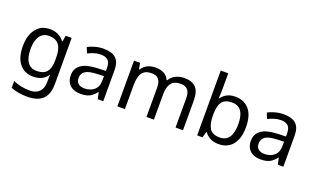

<svg xmlns="http://www.w3.org/2000/svg" viewBox="-98 -1318 3482 2115"><g transform="rotate(20 1643.5 -260.0)"><path d="M275 -546Q328 -546 370.5 -526Q413 -506 443 -465H448L460 -536H530V9Q530 85 504 136.5Q478 188 425 214Q372 240 290 240Q232 240 183.5 231.5Q135 223 97 206V125Q135 145 186 156Q237 167 295 167Q364 167 403.5 126.5Q443 86 443 16V-5Q443 -17 444 -39.5Q445 -62 446 -71H442Q414 -30 372.5 -10Q331 10 276 10Q172 10 113.5 -63Q55 -136 55 -267Q55 -395 113.5 -470.5Q172 -546 275 -546ZM287 -472Q242 -472 210.5 -448Q179 -424 162.5 -378Q146 -332 146 -266Q146 -167 182.5 -114.5Q219 -62 289 -62Q330 -62 359 -72.5Q388 -83 407 -105.5Q426 -128 435 -163Q444 -198 444 -246V-267Q444 -340 427.5 -385Q411 -430 376 -451Q341 -472 287 -472Z M903 -545Q1001 -545 1048 -502Q1095 -459 1095 -365V0H1031L1014 -76H1010Q987 -47 962.5 -27.5Q938 -8 906.5 1Q875 10 830 10Q782 10 743.5 -7Q705 -24 683 -59.5Q661 -95 661 -149Q661 -229 724 -272.5Q787 -316 918 -320L1009 -323V-355Q1009 -422 980 -448Q951 -474 898 -474Q856 -474 818 -461.5Q780 -449 747 -433L720 -499Q755 -518 803 -531.5Q851 -545 903 -545ZM929 -259Q829 -255 790.5 -227Q752 -199 752 -148Q752 -103 779.5 -82Q807 -61 850 -61Q918 -61 963 -98.5Q1008 -136 1008 -214V-262Z M1849 -546Q1940 -546 1985 -499.5Q2030 -453 2030 -349V0H1943V-345Q1943 -408 1916.5 -440Q1890 -472 1834 -472Q1756 -472 1722.5 -427Q1689 -382 1689 -296V0H1602V-345Q1602 -387 1590 -415.5Q1578 -444 1554 -458Q1530 -472 1492 -472Q1438 -472 1407 -449.5Q1376 -427 1362.5 -384Q1349 -341 1349 -278V0H1261V-536H1332L1345 -463H1350Q1367 -491 1391.5 -509.5Q1416 -528 1446 -537Q1476 -546 1508 -546Q1570 -546 1611.5 -524Q1653 -502 1672 -456H1677Q1704 -502 1750.5 -524Q1797 -546 1849 -546Z M2284 -575Q2284 -541 2282.5 -511.5Q2281 -482 2279 -465H2284Q2307 -499 2347 -522Q2387 -545 2450 -545Q2550 -545 2610.5 -475.5Q2671 -406 2671 -268Q2671 -176 2643.5 -114Q2616 -52 2566 -21Q2516 10 2450 10Q2387 10 2347 -13Q2307 -36 2284 -68H2277L2259 0H2196V-760H2284ZM2435 -472Q2378 -472 2345 -450.5Q2312 -429 2298 -384.5Q2284 -340 2284 -271V-267Q2284 -168 2316.5 -115.5Q2349 -63 2437 -63Q2509 -63 2544.5 -116Q2580 -169 2580 -269Q2580 -370 2544.5 -421Q2509 -472 2435 -472Z M3014 -545Q3112 -545 3159 -502Q3206 -459 3206 -365V0H3142L3125 -76H3121Q3098 -47 3073.5 -27.5Q3049 -8 3017.5 1Q2986 10 2941 10Q2893 10 2854.5 -7Q2816 -24 2794 -59.5Q2772 -95 2772 -149Q2772 -229 2835 -272.5Q2898 -316 3029 -320L3120 -323V-355Q3120 -422 3091 -448Q3062 -474 3009 -474Q2967 -474 2929 -461.5Q2891 -449 2858 -433L2831 -499Q2866 -518 2914 -531.5Q2962 -545 3014 -545ZM3040 -259Q2940 -255 2901.5 -227Q2863 -199 2863 -148Q2863 -103 2890.5 -82Q2918 -61 2961 -61Q3029 -61 3074 -98.5Q3119 -136 3119 -214V-262Z"/></g></svg>

Font: Noto Sans Armenian
Style: Regular
Weight: 400
Designer: Monotype Design Team
Foundry: Monotype Imaging Inc.
Version: Version 2.007